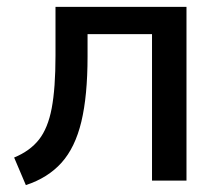

<svg xmlns="http://www.w3.org/2000/svg" viewBox="-20 -524 637 557"><path d="M55 13 21 -67Q67 -86 93 -119Q119 -152 130 -210Q141 -268 141 -363V-504H521V0H421V-425H234V-360Q234 -246 216 -171Q198 -96 158.5 -52Q119 -8 55 13Z"/></svg>

Font: Mulish SemiBold
Style: Regular
Weight: 600
Designer: Vernon Adams
Foundry: Vernon Adams
Version: Version 3.603; ttfautohint (v1.8.3)